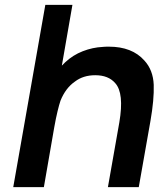

<svg xmlns="http://www.w3.org/2000/svg" viewBox="-20 -770 692 790"><path d="M599 -272 551 0H424L471 -266.5Q491.5 -387 454 -428Q426 -460.5 372 -460.5Q322.5 -460.5 288.5 -434.5Q250 -408 229 -356Q223.5 -340 216.8 -312.2Q210 -284.5 203 -245L160.5 0H34.5L166.5 -750H278L234.5 -500L248 -513.5Q280 -543.5 320.5 -559.2Q361 -575 403 -577Q407 -577.5 413.2 -577.8Q419.5 -578 428 -578Q523.5 -578 574 -521Q610 -482 612.5 -421Q614.5 -360.5 599 -272Z"/></svg>

Font: Russisch Sans
Style: Bold Italic
Weight: 700
Italic angle: -10°
Designer: Michael Sharanda (font) & Cristiano Sobral (main changes)
Foundry: Michael Sharanda
Version: Version 2.00;September 8, 2020;FontCreator 13.0.0.2681 64-bi